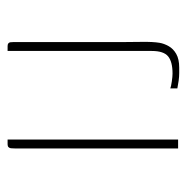

<svg xmlns="http://www.w3.org/2000/svg" viewBox="-13 -488 503 518"><g transform="rotate(-90 239.0 -228.5)"><path d="M98 0Q98 -110 98 -220Q98 -330 98 -440Q98 -447 98.5 -451Q99 -455 101.5 -457.5Q104 -460 109 -460H122V0ZM385 -150Q385 -129 385.5 -98.5Q386 -68 383 -50Q381 -38 374 -25.5Q367 -13 353 -5Q339 3 316 3Q311 3 301.5 3Q292 3 281 1.5Q270 0 260 -2V-21Q265 -19 278.5 -17Q292 -15 300 -15Q332 -15 346.5 -27Q361 -39 361 -71V-460H374Q379 -460 381.5 -458Q384 -456 384.5 -452.5Q385 -449 385 -444Z"/></g></svg>

Font: Genos Thin
Style: Regular
Weight: 100
Designer: Robert E. Leuschke
Foundry: Robert E. Leuschke
Version: Version 1.010